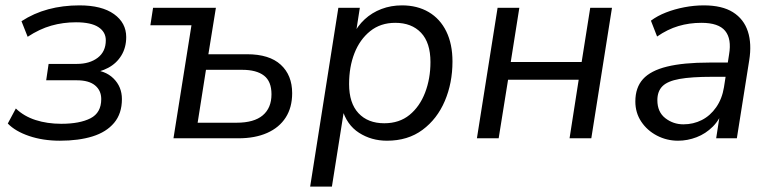

<svg xmlns="http://www.w3.org/2000/svg" viewBox="-20 -515 2880 715"><path d="M203 9Q140 9 88.5 -8.5Q37 -26 9 -55L39 -111Q69 -82 112.5 -68Q156 -54 208 -54Q277 -54 317 -74.5Q357 -95 357 -146Q357 -178 334 -197Q311 -216 266 -216H152L161 -277H266Q314 -277 344 -300Q374 -323 374 -365Q374 -396 346.5 -414Q319 -432 263 -432Q215 -432 171 -419.5Q127 -407 83 -378L60 -436Q106 -466 160 -480.5Q214 -495 276 -495Q359 -495 404.5 -462.5Q450 -430 450 -377Q450 -338 432 -308.5Q414 -279 383 -262.5Q352 -246 313 -242L317 -255Q371 -254 402.5 -223Q434 -192 434 -146Q434 -92 405 -57.5Q376 -23 324.5 -7Q273 9 203 9Z M626 0 693 -421H540L550 -486H784L756 -313H900Q983 -313 1025.5 -274Q1068 -235 1068 -168Q1068 -115 1044 -77.5Q1020 -40 975 -20Q930 0 868 0ZM716 -58H861Q926 -58 958.5 -85.5Q991 -113 991 -164Q991 -212 963 -233.5Q935 -255 882 -255H747Z M1135 180 1240 -486H1320L1304 -383H1294Q1311 -418 1338 -443Q1365 -468 1400.5 -481.5Q1436 -495 1477 -495Q1534 -495 1576.5 -470Q1619 -445 1642 -398Q1665 -351 1665 -286Q1665 -206 1636.5 -139Q1608 -72 1553.5 -31.5Q1499 9 1421 9Q1363 9 1317 -20.5Q1271 -50 1254 -110H1262L1216 180ZM1411 -56Q1467 -56 1505 -87Q1543 -118 1563 -170Q1583 -222 1583 -284Q1583 -356 1548 -393Q1513 -430 1452 -430Q1397 -430 1358.5 -399Q1320 -368 1300 -317Q1280 -266 1280 -202Q1280 -131 1315 -93.5Q1350 -56 1411 -56Z M1756 0 1833 -486H1914L1882 -284H2146L2178 -486H2259L2182 0H2101L2135 -218H1872L1837 0Z M2505 9Q2463 9 2426.5 -10Q2390 -29 2368 -62Q2346 -95 2346 -137Q2346 -189 2374.5 -220.5Q2403 -252 2464 -267Q2525 -282 2621 -282H2701L2693 -229H2632Q2555 -229 2510.5 -221Q2466 -213 2447 -194Q2428 -175 2428 -142Q2428 -98 2457.5 -75Q2487 -52 2525 -52Q2562 -52 2593.5 -68Q2625 -84 2647 -115.5Q2669 -147 2676 -190L2695 -312Q2705 -370 2680.5 -400Q2656 -430 2592 -430Q2547 -430 2506.5 -418Q2466 -406 2427 -379L2404 -438Q2428 -456 2460 -468.5Q2492 -481 2528.5 -488Q2565 -495 2601 -495Q2669 -495 2709.5 -469.5Q2750 -444 2765 -398Q2780 -352 2770 -290L2724 0H2647L2664 -110H2674Q2661 -70 2634.5 -43.5Q2608 -17 2574 -4Q2540 9 2505 9Z"/></svg>

Font: Nunito Sans 12pt
Style: Italic
Weight: 400
Italic angle: -9°
Designer: Vernon Adams
Foundry: Vernon Adams
Version: Version 3.101;gftools[0.9.27]